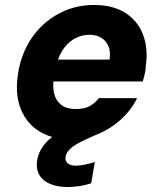

<svg xmlns="http://www.w3.org/2000/svg" viewBox="-20 -549 652 773"><path d="M265 12Q191 12 139.5 -19.5Q88 -51 64.5 -108Q41 -165 51 -240Q58 -301 83.5 -354Q109 -407 150 -446Q191 -485 244 -507Q297 -529 359 -529Q434 -529 484 -497.5Q534 -466 555.5 -410.5Q577 -355 567 -284Q567 -269 563 -252.5Q559 -236 555 -221H152L168 -309H421Q426 -341 416.5 -363Q407 -385 387.5 -397Q368 -409 340 -409Q308 -409 279.5 -393Q251 -377 231 -345.5Q211 -314 202 -266L197 -236Q191 -199 198.5 -170.5Q206 -142 227.5 -126Q249 -110 285 -110Q320 -110 341.5 -122Q363 -134 378 -154H532Q509 -107 468.5 -69.5Q428 -32 376.5 -10Q325 12 265 12ZM251 204Q213 204 183 192Q153 180 138.5 155.5Q124 131 130 94Q135 66 153 40Q171 14 208.5 -10.5Q246 -35 309 -60L355 -79L375 -10L322 14Q283 32 265.5 47.5Q248 63 244 81Q241 98 252 108Q263 118 286 118Q301 118 321 114Q341 110 362 103L347 189Q326 196 301.5 200Q277 204 251 204Z"/></svg>

Font: DM Sans 11pt Black
Style: Italic
Weight: 900
Italic angle: -10°
Version: Version 4.004;gftools[0.9.30]